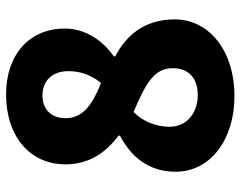

<svg xmlns="http://www.w3.org/2000/svg" viewBox="-102 -696 812 649"><g transform="rotate(-90 304.5 -372.0)"><path d="M303 14C459 14 563 -73 563 -188C563 -290 509 -352 438 -389V-394C489 -429 532 -488 532 -559C532 -680 443 -758 309 -758C172 -758 73 -681 73 -557C73 -478 112 -421 170 -378V-373C101 -337 48 -278 48 -185C48 -67 157 14 303 14ZM348 -437C275 -466 229 -498 229 -557C229 -610 264 -635 305 -635C357 -635 388 -601 388 -547C388 -509 376 -471 348 -437ZM307 -110C249 -110 200 -145 200 -206C200 -253 220 -298 250 -327C341 -288 398 -260 398 -195C398 -136 359 -110 307 -110Z"/></g></svg>

Font: ChiuKong Gothic MN Heavy
Style: Regular
Weight: 900
Designer: Ryoko NISHIZUKA 西塚涼子 (kana, bopomofo & ideographs); Paul D. Hunt (Latin, Greek & Cyrillic); Sandoll Communications 산돌커뮤니
Foundry: Adobe
Version: Version 1.300